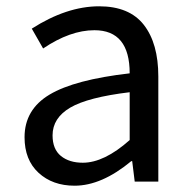

<svg xmlns="http://www.w3.org/2000/svg" viewBox="-20 -577 604 610"><path d="M217 13Q147 13 102.5 -28Q58 -69 58 -141Q58 -229 137.5 -276.5Q217 -324 392 -344Q392 -481 280 -481Q203 -481 117 -423L81 -486Q192 -557 295 -557Q391 -557 437 -498Q483 -439 483 -334V0H408L400 -65H397Q303 13 217 13ZM243 -60Q311 -60 392 -132V-284Q259 -268 203 -235Q147 -202 147 -147Q147 -103 173.5 -81.5Q200 -60 243 -60Z"/></svg>

Font: Noto Sans SC
Style: Regular
Weight: 400
Designer: Ryoko NISHIZUKA  (kana, bopomofo & ideographs); Paul D. Hunt (Latin, Greek & Cyrillic); Sandoll Communications , Soo-you
Foundry: Adobe
Version: Version 2.002;hotconv 1.0.116;makeotfexe 2.5.65601